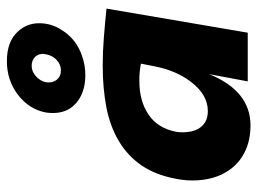

<svg xmlns="http://www.w3.org/2000/svg" viewBox="-115 -625 748 558"><g transform="rotate(-90 259.0 -346.0)"><path d="M173.5 8Q129.5 8 96 -8.8Q62.5 -25.5 43 -55Q13.5 -97.5 13.5 -161.5Q13.5 -184 18.5 -209Q29.5 -268 57.2 -308.5Q85 -349 127.8 -374.5Q170.5 -400 226 -410.8Q281.5 -421.5 347 -421.5Q388 -421.5 428.8 -418.2Q469.5 -415 513 -410.5L443 0H301.5L322.5 -112Q273.5 8 173.5 8ZM215 -116Q263 -116 300 -165Q333 -207.5 345.5 -272L353 -310.5Q326.5 -315.5 302.5 -315Q244 -315 204.5 -288Q165 -261 155 -208Q153.5 -198.5 153.5 -189.5Q153.5 -162.5 163 -145Q179 -116 215 -116ZM320 -472Q291 -472 269 -480.5Q247 -489 233 -504Q210 -527 209.5 -565.5Q209.5 -575 211 -586.5Q220.5 -636 262.8 -668Q305 -700 360 -700Q417.5 -700 446.5 -668Q470.5 -641.5 470.5 -606.5Q470.5 -570.5 451 -541Q424 -497 373.5 -481Q348 -472 320 -472ZM333 -543Q351.5 -543 365.2 -556.8Q379 -570.5 381.5 -594.5Q381.5 -606.5 374.5 -616Q364 -628 347 -628Q330 -628 316.2 -615.5Q302.5 -603 299 -586.5L298.5 -577.5Q298.5 -565.5 305.5 -556Q315.5 -543 333 -543Z"/></g></svg>

Font: Lucymar Sans
Style: Bold Italic
Weight: 700
Italic angle: -10°
Foundry: The League of Moveable Type (original font) / Main changes by Cristiano Sobral with portions from Mirco Monsees
Version: Version 2.00;August 30, 2020;FontCreator 13.0.0.2681 64-bit